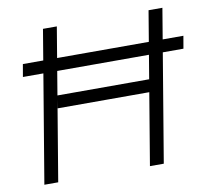

<svg xmlns="http://www.w3.org/2000/svg" viewBox="-78 -787 955 874"><g transform="rotate(-10 399.5 -350.0)"><path d="M57 -558H799L789 -500H47ZM175 -700H239L122 0H58ZM663 -700H727L610 0H546ZM187 -390H611L602 -332H178Z"/></g></svg>

Font: Oak Sans Light Italic
Style: Regular
Weight: 400
Italic angle: -9.5°
Foundry: Erik Kennedy, Walven
Version: Version 1.000;Glyphs 3.1.2 (3151)